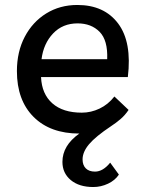

<svg xmlns="http://www.w3.org/2000/svg" viewBox="-20 -529 579 772"><path d="M355 223Q298 223 264.5 195Q231 167 231 122Q231 56 299 8Q182 8 115 -59Q48 -126 48 -243Q48 -321 79.5 -381Q111 -441 166 -475Q221 -509 291 -509Q399 -509 455 -434.5Q511 -360 494 -219H145Q148 -151 190.5 -113.5Q233 -76 309 -76Q346 -76 380.5 -92.5Q415 -109 440 -141L497 -87Q483 -66 465 -50.5Q447 -35 427 -22Q364 20 338 51Q312 82 312 112Q312 135 325 148Q338 161 362 161Q394 161 423 125L458 173Q443 196 414.5 209.5Q386 223 355 223ZM292 -435Q232 -435 193.5 -394.5Q155 -354 147 -291H411Q414 -367 380.5 -401Q347 -435 292 -435Z"/></svg>

Font: Livvic Medium
Style: Regular
Weight: 500
Designer: Jacques Le Bailly, Baron von Fonthausen
Version: Version 1.001; ttfautohint (v1.8.2)